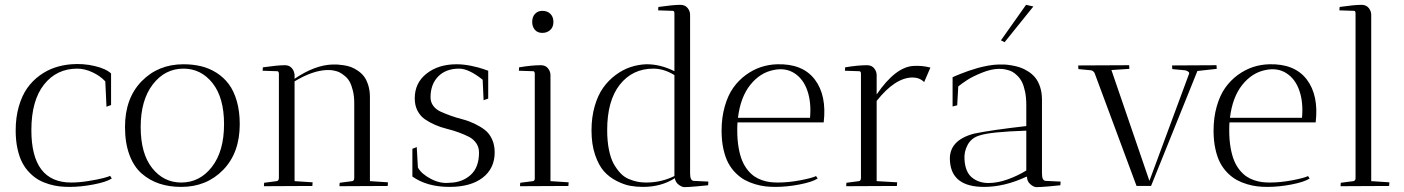

<svg xmlns="http://www.w3.org/2000/svg" viewBox="-20 -770 5812 795"><path d="M420.9 -328.1 416 -433.1Q394.5 -456.1 362.5 -470.9Q330.6 -485.8 299.8 -485.8Q214.4 -485.8 162.1 -419.7Q109.9 -353.5 109.9 -231Q109.9 -14.2 274.9 -14.2Q306.6 -14.2 345.2 -20.3Q383.8 -26.4 408 -32.7Q432.1 -39.1 436 -42L442.9 -30.8Q419.4 -16.1 366.9 -6.1Q314.5 3.9 268.1 3.9Q246.1 3.9 226.3 1.7Q206.5 -0.5 183.3 -7.3Q160.2 -14.2 141.1 -24.7Q122.1 -35.2 103.8 -53.5Q85.4 -71.8 72.8 -95.5Q60.1 -119.1 52.5 -153.6Q44.9 -188 44.9 -230Q44.9 -284.7 58.1 -329.8Q71.3 -375 93 -405.5Q114.7 -436 144.8 -457.8Q174.8 -479.5 207 -490.2Q239.3 -501 274.9 -503.9Q324.2 -507.8 371.3 -496.8Q418.5 -485.8 439.9 -465.8V-335Z M497.6 -244.1Q497.6 -362.8 566.2 -433.3Q634.8 -503.9 739.7 -503.9Q778.8 -503.9 812.5 -495.8Q846.2 -487.8 876 -469Q905.8 -450.2 927 -422.1Q948.2 -394 960.4 -351.6Q972.7 -309.1 972.7 -255.9Q972.7 -137.2 904.1 -66.7Q835.4 3.9 730.5 3.9Q681.2 3.9 640.4 -9.5Q599.6 -22.9 566.9 -51.3Q534.2 -79.6 515.9 -128.9Q497.6 -178.2 497.6 -244.1ZM562.5 -244.1Q562.5 -133.8 610.1 -74Q657.7 -14.2 730.5 -14.2Q807.1 -14.2 857.4 -78.9Q907.7 -143.6 907.7 -255.9Q907.7 -365.7 860.1 -425.8Q812.5 -485.8 739.7 -485.8Q663.1 -485.8 612.8 -420.7Q562.5 -355.5 562.5 -244.1Z M1134.8 -466.8Q1133.3 -475.1 1128.4 -475.1L1067.4 -477.1L1068.4 -491.2Q1129.9 -500 1159.7 -500Q1176.8 -500 1187 -489.3Q1197.3 -478.5 1198.7 -464.8H1199.7V-443.8Q1283.2 -500.5 1356.4 -502.9Q1366.7 -503.4 1376.2 -502.9Q1385.7 -502.4 1402.3 -500Q1418.9 -497.6 1432.6 -492.7Q1446.3 -487.8 1461.4 -477.5Q1476.6 -467.3 1487.1 -453.6Q1497.6 -439.9 1504.6 -417.7Q1511.7 -395.5 1511.7 -368.2V-20L1586.4 -15.1Q1586.4 -14.6 1585.9 -7.6Q1585.4 -0.5 1585.4 0L1385.7 1Q1385.7 -8.3 1386.7 -13.2L1438.5 -20Q1446.8 -21 1446.8 -34.2V-342.8Q1446.8 -371.6 1441.2 -394.5Q1435.5 -417.5 1427.7 -431.6Q1419.9 -445.8 1407.5 -455.8Q1395 -465.8 1385.7 -470.5Q1376.5 -475.1 1363.8 -477.5Q1351.1 -480 1346.2 -480Q1341.3 -480 1334.5 -480Q1333 -480 1332.5 -480Q1273.4 -477.5 1199.7 -433.1V-20L1274.4 -15.1Q1274.4 -14.6 1273.9 -7.6Q1273.4 -0.5 1273.4 0L1072.8 1Q1072.8 -1.5 1073.2 -6.1Q1073.7 -10.7 1073.7 -13.2L1125.5 -20Q1134.8 -21 1134.8 -34.2Z M1705.6 -161.1 1710.4 -76.2Q1725.1 -49.8 1764.2 -29.3Q1803.2 -8.8 1841.3 -13.2Q1893.6 -14.2 1928.5 -45.4Q1963.4 -76.7 1963.4 -138.2Q1963.4 -160.6 1951.9 -177.2Q1940.4 -193.8 1921.9 -203.4Q1903.3 -212.9 1879.4 -221.7Q1855.5 -230.5 1830.3 -236.6Q1805.2 -242.7 1781.2 -253.2Q1757.3 -263.7 1738.8 -276.6Q1720.2 -289.6 1708.7 -311.5Q1697.3 -333.5 1697.3 -362.8Q1697.3 -426.8 1746.3 -465.3Q1795.4 -503.9 1870.6 -503.9Q1899.9 -503.9 1932.6 -497.1Q1965.3 -490.2 1983.4 -483.4L2001.5 -477.1V-361.8L1982.4 -355L1978.5 -439.9Q1920.9 -485.8 1881.3 -485.8Q1826.2 -485.8 1794.4 -453.4Q1762.7 -420.9 1762.7 -367.2Q1762.7 -346.7 1774.2 -331.5Q1785.6 -316.4 1804.2 -307.9Q1822.8 -299.3 1846.7 -290.8Q1870.6 -282.2 1895.5 -275.9Q1920.4 -269.5 1944.3 -258.1Q1968.3 -246.6 1986.8 -232.7Q2005.4 -218.8 2016.8 -194.6Q2028.3 -170.4 2028.3 -139.2Q2028.3 -72.8 1978.8 -34.4Q1929.2 3.9 1841.3 3.9Q1748 3.9 1687.5 -39.1V-153.8Z M2259.3 -459V-20L2334.5 -15.1Q2334.5 -14.6 2334 -7.6Q2333.5 -0.5 2333.5 0L2133.3 1Q2133.3 -8.3 2134.3 -13.2L2186.5 -20Q2192.4 -20 2194.3 -28.8V-467.8Q2192.4 -475.1 2188.5 -475.1L2128.4 -477.1L2129.4 -491.2Q2182.1 -500 2219.2 -500Q2238.8 -500 2249 -487.1Q2259.3 -474.1 2259.3 -459ZM2183.6 -679.2Q2183.6 -700.2 2195.3 -712.6Q2207 -725.1 2225.6 -725.1Q2246.6 -725.1 2259 -712.6Q2271.5 -700.2 2271.5 -679.2Q2271.5 -657.7 2258.3 -645.8Q2245.1 -633.8 2225.6 -633.8Q2205.6 -633.8 2194.6 -646.7Q2183.6 -659.7 2183.6 -679.2Z M2837.4 -709V-51.8Q2837.4 -21 2853.5 -21L2913.1 -18.1L2912.1 -2.9Q2904.8 -2 2866.9 1.5Q2829.1 4.9 2812.5 4.9Q2801.8 3.9 2789.1 -6.1Q2776.4 -16.1 2774.4 -32.2Q2717.8 3.9 2642.1 3.9Q2614.7 3.9 2589.1 -0.7Q2563.5 -5.4 2533.2 -20.8Q2502.9 -36.1 2481 -60.5Q2459 -85 2444.1 -128.7Q2429.2 -172.4 2429.2 -230Q2429.2 -284.7 2442.4 -330.3Q2455.6 -376 2477.5 -406.7Q2499.5 -437.5 2529.1 -459.5Q2558.6 -481.4 2589.8 -491.9Q2621.1 -502.4 2654.3 -503.9Q2713.4 -504.9 2772.5 -475.1V-713.9Q2772.5 -725.1 2766.1 -725.1L2705.1 -727.1L2706.1 -741.2Q2767.6 -750 2797.4 -750Q2816.4 -750 2826.9 -737.1Q2837.4 -724.1 2837.4 -709ZM2655.3 -14.2Q2717.8 -14.2 2772.5 -41V-459Q2729.5 -485.8 2685.1 -485.8Q2599.1 -485.8 2546.6 -419.7Q2494.1 -353.5 2494.1 -231Q2494.1 -185.5 2501.5 -149.4Q2508.8 -113.3 2521.7 -90.6Q2534.7 -67.9 2550 -52Q2565.4 -36.1 2584.7 -28.3Q2604 -20.5 2620.6 -17.3Q2637.2 -14.2 2655.3 -14.2Z M3390.6 -263.2H3033.7Q3032.7 -252 3032.7 -230Q3032.7 -190.9 3038.3 -158.7Q3043.9 -126.5 3053.2 -104.5Q3062.5 -82.5 3075.9 -65.9Q3089.4 -49.3 3103.8 -39.6Q3118.2 -29.8 3135.5 -23.9Q3152.8 -18.1 3168.2 -16.1Q3183.6 -14.2 3200.7 -14.2Q3245.1 -14.2 3294.7 -23.7Q3344.2 -33.2 3358.9 -41L3365.7 -30.8Q3342.3 -16.1 3290.3 -6.1Q3238.3 3.9 3190.9 3.9Q3169.4 3.9 3149.7 1.7Q3129.9 -0.5 3106.7 -7.3Q3083.5 -14.2 3064.2 -24.7Q3044.9 -35.2 3026.6 -53.2Q3008.3 -71.3 2995.6 -95Q2982.9 -118.7 2975.3 -153.1Q2967.8 -187.5 2967.8 -229Q2967.8 -283.7 2981 -329.6Q2994.1 -375.5 3016.1 -406.5Q3038.1 -437.5 3068.1 -459.5Q3098.1 -481.4 3130.6 -492.2Q3163.1 -502.9 3197.8 -503.9Q3303.2 -506.8 3353.5 -441.2Q3403.8 -375.5 3390.6 -263.2ZM3182.6 -480Q3126.5 -468.8 3086.2 -418Q3045.9 -367.2 3035.6 -282.2H3334Q3339.8 -345.2 3323.2 -394Q3306.6 -442.9 3269.5 -466.8Q3232.4 -490.7 3182.6 -480Z M3609.9 -459V-378.9Q3689 -494.6 3764.6 -497.1Q3798.8 -499 3832.5 -490.2L3806.6 -430.2Q3787.6 -449.2 3757.8 -449.2Q3686 -448.2 3609.9 -352.1V-20L3694.8 -15.1Q3694.8 -14.6 3694.3 -7.6Q3693.8 -0.5 3693.8 0L3483.9 1Q3483.9 -8.3 3484.9 -13.2L3536.6 -20Q3544.9 -21 3544.9 -34.2V-467.8Q3543 -475.1 3538.6 -475.1L3478.5 -477.1L3479.5 -491.2Q3532.2 -500 3569.8 -500Q3589.4 -500 3599.6 -487.1Q3609.9 -474.1 3609.9 -459Z M4232.4 -38.1H4229.5Q4139.2 3.9 4054.7 3.9Q3921.4 3.9 3913.6 -101.1Q3905.3 -188.5 4013.7 -216.8Q4083 -231.4 4229.5 -248V-335.9Q4229.5 -366.2 4224.4 -390.6Q4219.2 -415 4211.7 -430.2Q4204.1 -445.3 4192.6 -456.5Q4181.2 -467.8 4171.6 -472.9Q4162.1 -478 4149.4 -481Q4136.7 -483.9 4130.4 -484.4Q4124 -484.9 4115.7 -484.9Q4084 -484.4 4045.9 -469Q4007.8 -453.6 3985.6 -439.2Q3963.4 -424.8 3947.8 -412.1L3943.4 -334L3924.3 -329.1V-450.2L3935.1 -455.1Q3945.8 -459.5 3958.3 -464.6Q3970.7 -469.7 3990.5 -476.6Q4010.3 -483.4 4029.5 -488.8Q4048.8 -494.1 4071.8 -498.3Q4094.7 -502.4 4114.7 -502.9Q4127 -503.4 4138.4 -502.9Q4149.9 -502.4 4168.9 -499.3Q4188 -496.1 4203.9 -490.7Q4219.7 -485.4 4237.1 -474.4Q4254.4 -463.4 4266.6 -448.5Q4278.8 -433.6 4286.6 -410.2Q4294.4 -386.7 4294.4 -357.9V-51.8Q4294.4 -21 4310.5 -21L4371.6 -18.1L4370.6 -2.9Q4361.3 -1.5 4324 1.7Q4286.6 4.9 4270.5 4.9Q4258.8 3.9 4245.6 -7.8Q4232.4 -19.5 4232.4 -38.1ZM4072.8 -12.2Q4110.4 -12.2 4152.1 -27.1Q4193.8 -42 4229.5 -64V-229Q4079.6 -224.1 4035.6 -209Q4002.4 -199.2 3986.8 -170.4Q3971.2 -141.6 3973.6 -109.9Q3976.6 -57.6 4004.6 -34.9Q4032.7 -12.2 4072.8 -12.2ZM4228.5 -750 4258.8 -743.2 4139.6 -595.2 4124.5 -603Z M4686 0 4512.2 -467.8Q4506.3 -477.5 4497.1 -479L4445.3 -483.9Q4445.3 -486.8 4444.8 -491.7Q4444.3 -496.6 4444.3 -499L4655.3 -500Q4655.3 -499 4655.8 -492.2Q4656.2 -485.4 4656.2 -484.9L4582 -480L4739.3 -21L4903.3 -463.9Q4905.8 -469.2 4899.7 -473.6Q4893.6 -478 4886.2 -479L4834 -483.9Q4834 -486.8 4833.5 -491.7Q4833 -496.6 4833 -499L5017.1 -500Q5017.1 -499 5017.6 -492.2Q5018.1 -485.4 5018.1 -484.9L4938 -476.1L4746.1 0Z M5427.7 -263.2H5070.8Q5069.8 -252 5069.8 -230Q5069.8 -190.9 5075.4 -158.7Q5081.1 -126.5 5090.3 -104.5Q5099.6 -82.5 5113 -65.9Q5126.5 -49.3 5140.9 -39.6Q5155.3 -29.8 5172.6 -23.9Q5189.9 -18.1 5205.3 -16.1Q5220.7 -14.2 5237.8 -14.2Q5282.2 -14.2 5331.8 -23.7Q5381.3 -33.2 5396 -41L5402.8 -30.8Q5379.4 -16.1 5327.4 -6.1Q5275.4 3.9 5228 3.9Q5206.5 3.9 5186.8 1.7Q5167 -0.5 5143.8 -7.3Q5120.6 -14.2 5101.3 -24.7Q5082 -35.2 5063.7 -53.2Q5045.4 -71.3 5032.7 -95Q5020 -118.7 5012.5 -153.1Q5004.9 -187.5 5004.9 -229Q5004.9 -283.7 5018.1 -329.6Q5031.2 -375.5 5053.2 -406.5Q5075.2 -437.5 5105.2 -459.5Q5135.3 -481.4 5167.7 -492.2Q5200.2 -502.9 5234.9 -503.9Q5340.3 -506.8 5390.6 -441.2Q5440.9 -375.5 5427.7 -263.2ZM5219.7 -480Q5163.6 -468.8 5123.3 -418Q5083 -367.2 5072.8 -282.2H5371.1Q5377 -345.2 5360.4 -394Q5343.8 -442.9 5306.6 -466.8Q5269.5 -490.7 5219.7 -480Z M5657.7 -709V-20L5732.9 -15.1Q5732.9 -14.6 5732.4 -7.6Q5731.9 -0.5 5731.9 0L5530.8 1Q5530.8 -1.5 5531.2 -6.1Q5531.7 -10.7 5531.7 -13.2L5584 -20Q5590.8 -21 5592.8 -29.8V-713.9Q5592.8 -725.1 5586.9 -725.1L5525.9 -727.1L5526.9 -741.2Q5588.4 -750 5617.7 -750Q5636.7 -750 5647.2 -737.1Q5657.7 -724.1 5657.7 -709Z"/></svg>

Font: Antic Didone
Style: Regular
Weight: 400
Designer: Santiago Orozco
Foundry: Santiago Orozco
Version: Version 2.000